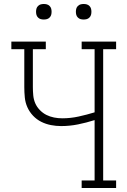

<svg xmlns="http://www.w3.org/2000/svg" viewBox="-20 -944 640 964"><path d="M390 0V-38H455V-341Q414 -328 372 -319.5Q330 -311 287 -311Q261 -311 235.5 -316Q210 -321 187 -332.5Q164 -344 146 -363Q128 -382 117.5 -405.5Q107 -429 104.5 -455Q102 -481 102 -507V-697H37V-735H210V-697H145V-507Q145 -486 147 -465Q149 -444 157 -425.5Q165 -407 180 -391.5Q195 -376 213 -367Q231 -358 251.5 -354Q272 -350 293 -350Q334 -350 375 -359Q416 -368 455 -380V-697H390V-735H563V-697H498V-38H563V0ZM400 -846Q392 -846 384.5 -848Q377 -850 371 -856Q365 -862 363 -869.5Q361 -877 361 -885Q361 -893 363 -900.5Q365 -908 371 -914Q377 -920 384.5 -922Q392 -924 400 -924Q408 -924 415.5 -922Q423 -920 429 -914Q435 -908 437 -900.5Q439 -893 439 -885Q439 -877 437 -869.5Q435 -862 429 -856Q423 -850 415.5 -848Q408 -846 400 -846ZM200 -846Q192 -846 184.5 -848Q177 -850 171 -856Q165 -862 163 -869.5Q161 -877 161 -885Q161 -893 163 -900.5Q165 -908 171 -914Q177 -920 184.5 -922Q192 -924 200 -924Q208 -924 215.5 -922Q223 -920 229 -914Q235 -908 237 -900.5Q239 -893 239 -885Q239 -877 237 -869.5Q235 -862 229 -856Q223 -850 215.5 -848Q208 -846 200 -846Z"/></svg>

Font: Iosevka Slab XLtEx
Style: Regular
Weight: 200
Width: 7
Monospace: yes
Designer: Belleve Invis
Foundry: Belleve Invis
Version: Version 11.1.0; ttfautohint (v1.8.3)